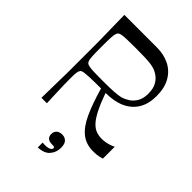

<svg xmlns="http://www.w3.org/2000/svg" viewBox="-265 -811 1146 1146"><g transform="rotate(45 308.0 -237.5)"><path d="M85 0Q86 -72 87 -118Q88 -164 88.5 -194.5Q89 -225 89 -247.5Q89 -270 89 -293.5Q89 -317 89 -350Q89 -383 89 -406.5Q89 -430 89 -452.5Q89 -475 88.5 -505.5Q88 -536 87 -582Q86 -628 85 -700H360Q419 -700 465 -677Q511 -654 537.5 -608Q564 -562 564 -493Q564 -427 536.5 -382Q509 -337 458 -314Q407 -291 335 -291Q359 -224 380.5 -182Q402 -140 423 -118Q444 -96 466.5 -88.5Q489 -81 514 -81Q529 -81 545 -84Q561 -87 575.5 -92Q590 -97 601 -103V-3Q590 1 573 4.5Q556 8 528 8Q469 8 428 -24.5Q387 -57 356.5 -123.5Q326 -190 297 -291Q236 -291 203 -289.5Q170 -288 155.5 -285.5Q141 -283 136 -277Q130 -270 127.5 -256Q125 -242 125 -208Q125 -188 125.5 -152.5Q126 -117 128 -76Q130 -35 131 0ZM267 -330Q333 -330 367 -332.5Q401 -335 422 -340Q442 -346 464.5 -360Q487 -374 503 -400.5Q519 -427 519 -469Q519 -511 504 -537.5Q489 -564 467 -578.5Q445 -593 425 -598Q411 -602 393.5 -604Q376 -606 346 -607Q316 -608 267 -608Q222 -608 197 -607Q172 -606 160 -604Q148 -602 141 -598Q135 -595 130.5 -585Q126 -575 124.5 -549Q123 -523 123 -469Q123 -416 124.5 -389.5Q126 -363 130.5 -353.5Q135 -344 141 -340Q148 -337 160 -334.5Q172 -332 197 -331Q222 -330 267 -330ZM279 225V184Q283 184 287.5 184.5Q292 185 297 185Q325 185 337 178Q349 171 349 161Q349 155 343.5 153.5Q338 152 324 152Q302 152 290.5 141.5Q279 131 279 112Q279 92 291.5 79.5Q304 67 328 67Q351 67 365 81.5Q379 96 379 128Q379 167 355 195Q331 223 279 225Z"/></g></svg>

Font: Ojuju Medium
Style: Regular
Weight: 500
Designer: Chisaokwu Joboson, Mirko Velimirovic
Foundry: Udi Foundry
Version: Version 1.000